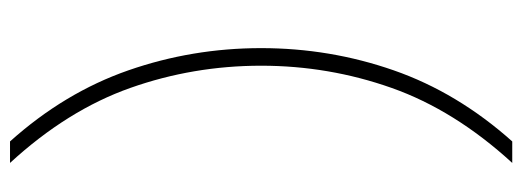

<svg xmlns="http://www.w3.org/2000/svg" viewBox="-358 -490 1068 393"><g transform="rotate(-90 176.5 -294.0)"><path d="M39 220Q147 102 192.5 -26.8Q238 -155.5 238 -294Q238 -433 192.5 -561.8Q147 -690.5 39 -808H83Q183 -696.5 228.5 -565.8Q274 -435 274 -294Q274 -153 228.5 -22.5Q183 108 83 220Z"/></g></svg>

Font: Encode Sans Exp Th
Style: Regular
Weight: 100
Width: 7
Designer: Multiple Designers
Foundry: Impallari Type
Version: Version 3.002; ttfautohint (v1.8.3) -l 8 -r 50 -G 200 -x 14 